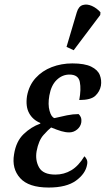

<svg xmlns="http://www.w3.org/2000/svg" viewBox="-20 -830 473 860"><path d="M198 10Q108 10 70 -32.5Q32 -75 43 -139Q52 -197 86 -229.5Q120 -262 160 -276L161 -279Q127 -293 110.5 -323Q94 -353 101 -400Q110 -448 139.5 -480.5Q169 -513 212 -529.5Q255 -546 304 -546Q359 -546 388.5 -531.5Q418 -517 427 -494Q436 -471 432 -446Q427 -420 407 -401Q387 -382 335 -382Q344 -430 337.5 -463Q331 -496 291 -496Q259 -496 234 -472Q209 -448 201 -402Q194 -362 202 -333.5Q210 -305 224 -301Q253 -308 280 -313.5Q307 -319 332 -319Q337 -315 341.5 -306Q346 -297 344 -281Q341 -263 325.5 -250Q310 -237 290 -237Q273 -237 254.5 -242.5Q236 -248 209 -259Q197 -250 175 -225.5Q153 -201 144 -153Q137 -112 155 -80Q173 -48 228 -48Q267 -48 299.5 -67.5Q332 -87 358 -130Q364 -125 368.5 -115.5Q373 -106 370 -92Q363 -52 320.5 -21Q278 10 198 10ZM310 -605 278 -620 324 -775Q332 -802 351 -807.5Q370 -813 391.5 -803.5Q413 -794 430 -775L429 -763Z"/></svg>

Font: Noto Serif ExtraCondensed Medium
Style: Italic
Weight: 500
Width: 2
Italic angle: -12°
Designer: Monotype Design Team
Foundry: Monotype Imaging Inc.
Version: Version 2.013; ttfautohint (v1.8.4.7-5d5b)